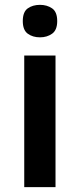

<svg xmlns="http://www.w3.org/2000/svg" viewBox="-20 -772 329 792"><path d="M209 -543V0H80V-543ZM145 -752Q174 -752 195 -737.5Q216 -723 216 -685Q216 -648 195 -633Q174 -618 145 -618Q115 -618 94.5 -633Q74 -648 74 -685Q74 -723 94.5 -737.5Q115 -752 145 -752Z"/></svg>

Font: Noto Traditional Nushu SemiBold
Style: Regular
Weight: 600
Version: Version 2.003